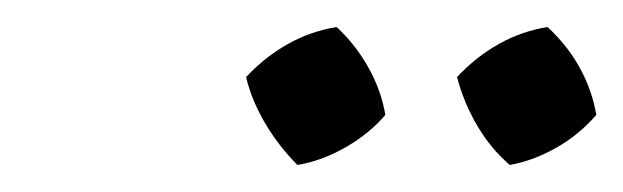

<svg xmlns="http://www.w3.org/2000/svg" viewBox="-20 -723 461 142"><path d="M229 -703Q243 -690 252.5 -673Q262 -656 265 -638Q253 -624 235.5 -614Q218 -604 200 -601Q186 -615 176 -632Q166 -649 162 -666Q176 -681 193 -690.5Q210 -700 229 -703ZM385 -703Q400 -689 409 -672.5Q418 -656 421 -638Q408 -623 391 -613.5Q374 -604 357 -601Q343 -613 333 -630Q323 -647 318 -666Q332 -681 349 -690.5Q366 -700 385 -703Z"/></svg>

Font: Piazzolla Thin
Style: Italic
Weight: 400
Italic angle: -11.3°
Version: Version 2.005